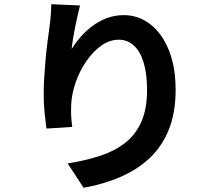

<svg xmlns="http://www.w3.org/2000/svg" viewBox="-20 -829 1040 914"><path d="M361 -803Q356 -785 350 -758Q344 -731 338 -701.5Q332 -672 327.5 -644Q323 -616 321 -595Q339 -625 364 -653.5Q389 -682 420.5 -705.5Q452 -729 489.5 -743Q527 -757 569 -757Q639 -757 695 -714Q751 -671 783.5 -591Q816 -511 816 -401Q816 -295 785 -215.5Q754 -136 696 -80Q638 -24 557.5 11.5Q477 47 378 65L302 -51Q385 -64 454.5 -86.5Q524 -109 574.5 -148Q625 -187 652.5 -248.5Q680 -310 680 -400Q680 -477 664 -530.5Q648 -584 617.5 -612Q587 -640 545 -640Q501 -640 461 -611Q421 -582 389.5 -535.5Q358 -489 339.5 -435Q321 -381 319 -331Q318 -310 318.5 -285Q319 -260 324 -225L201 -217Q197 -246 192.5 -289.5Q188 -333 188 -384Q188 -419 190.5 -459Q193 -499 196.5 -540.5Q200 -582 205.5 -624Q211 -666 216 -704Q220 -733 222 -761Q224 -789 224 -809Z"/></svg>

Font: Noto Sans JP Thin
Style: Bold
Weight: 700
Version: Version 2.004-H2;hotconv 1.0.118;makeotfexe 2.5.65603